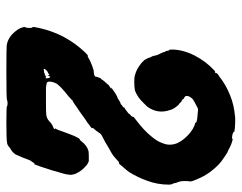

<svg xmlns="http://www.w3.org/2000/svg" viewBox="-96 -606 740 587"><g transform="rotate(90 273.5 -312.0)"><path d="M335 -661Q337 -662 353 -661.5Q369 -661 375 -660Q381 -659 382 -659Q383 -659 382.5 -658Q382 -657 384 -656Q391 -652 401 -652Q404 -652 404 -653Q404 -654 405 -654Q420 -651 436 -642Q443 -638 445 -638Q454 -633 473 -619Q485 -610 498 -594Q506 -585 512 -575Q514 -571 518 -565Q523 -556 532 -534Q533 -530 534 -526.5Q535 -523 534 -522Q533 -521 533 -507Q533 -496 534.5 -492.5Q536 -489 536.5 -486Q537 -483 538 -483Q538 -481 540 -474Q540 -473 541 -471Q544 -467 544 -459Q544 -424 532 -392Q522 -364 506 -338Q502 -332 494 -323Q490 -318 487 -315Q480 -305 478 -306.5Q476 -308 466 -298Q454 -287 448 -284Q444 -282 440 -279.5Q436 -277 432 -275Q428 -273 425 -271Q422 -269 419.5 -267.5Q417 -266 413.5 -264Q410 -262 402 -258Q391 -253 388 -249Q383 -242 378 -235Q375 -233 375.5 -232.5Q376 -232 375 -231Q371 -229 371 -225Q371 -224 371 -224Q373 -224 368 -220Q366 -219 362 -216Q357 -211 344 -203Q341 -201 333 -195Q325 -189 319 -185Q313 -181 307 -177Q299 -171 289 -165Q287 -163 287 -164Q287 -165 285 -164V-163Q287 -163 284 -161Q282 -160 281.5 -159Q281 -158 274 -152Q246 -130 237 -118Q231 -110 229 -96Q229 -91 230 -88.5Q231 -86 234.5 -85Q238 -84 247 -83Q254 -83 289.5 -83Q325 -83 330 -84Q341 -85 350 -93Q359 -102 368 -105Q372 -107 372 -107Q374 -107 374 -110Q374 -112 372.5 -111Q371 -110 371 -110Q371 -110 373 -113Q377 -119 382 -135Q386 -145 389 -154Q395 -171 402 -183L406 -187Q407 -186 408 -187.5Q409 -189 412 -192Q424 -208 441 -213Q446 -214 459 -214H472L477 -212Q484 -209 493.5 -199Q503 -189 509 -177Q513 -170 514 -160Q514 -146 506 -122Q504 -114 501 -104Q494 -83 489 -67Q484 -53 483 -51Q482 -49 482 -48Q482 -47 481.5 -47Q481 -47 480 -48Q480 -49 477 -45Q475 -42 475 -42Q475 -42 474 -40Q470 -37 465.5 -23.5Q461 -10 455 2Q452 9 452 9.5Q452 10 450 12Q445 20 432 27Q429 29 427 31Q423 35 415 36Q405 38 354 38Q304 38 304 36Q304 35 298.5 34.5Q293 34 289 35Q287 35 286 36Q284 38 200 38Q123 38 118 37Q93 33 75 10Q64 -3 62 -17Q61 -19 62 -19Q64 -19 65 -30Q65 -43 63 -42Q62 -41 62 -42Q61 -43 65 -62Q83 -144 141 -204Q149 -212 150 -211Q152 -210 157 -213Q159 -215 161 -215.5Q163 -216 165 -217.5Q167 -219 168 -219Q169 -219 170.5 -220Q172 -221 173 -221Q174 -221 175.5 -222Q177 -223 177.5 -223Q178 -223 183 -225Q188 -227 190.5 -227.5Q193 -228 193.5 -228.5Q194 -229 195 -229Q196 -229 198 -229Q204 -230 206 -230Q211 -231 213 -233Q215 -236 214 -236V-237Q215 -238 214.5 -238.5Q214 -239 215 -240Q216 -241 215.5 -241.5Q215 -242 216 -242.5Q217 -243 216.5 -244Q216 -245 217 -245V-247Q219 -248 218.5 -249Q218 -250 219 -250Q220 -250 220 -251Q220 -251 222 -253Q224 -255 224 -256Q224 -257 225.5 -258Q227 -259 226.5 -259.5Q226 -260 227.5 -260.5Q229 -261 228 -262Q228 -262 230.5 -264Q233 -266 232.5 -266.5Q232 -267 234 -268Q238 -271 237 -272L240 -275Q250 -281 251 -283H249Q248 -282 247.5 -282.5Q247 -283 249.5 -284.5Q252 -286 255.5 -288.5Q259 -291 263 -294L277 -302L275 -300L279 -302Q283 -304 287.5 -307Q292 -310 291 -310H293Q296 -311 296.5 -311.5Q297 -312 298 -312L301 -315L304 -317Q307 -319 308 -320V-321H307Q306 -320 309 -323Q311 -324 314 -326Q328 -336 328 -338Q328 -339 331 -341Q336 -345 337 -349V-351L347 -359Q378 -382 398 -407Q412 -424 417 -439Q424 -455 421 -471Q419 -483 413 -492Q407 -503 396 -514Q384 -526 372.5 -532.5Q361 -539 356 -539Q355 -539 355 -540Q355 -543 349 -544Q346 -545 345 -545Q344 -545 337 -546Q330 -547 325 -547Q315 -549 310 -547Q302 -543 291 -537Q287 -534 284 -533Q279 -529 275 -522Q272 -516 273 -511.5Q274 -507 280 -505Q282 -504 282 -503Q285 -498 289 -498Q289 -498 293.5 -493.5Q298 -489 299 -489Q300 -489 302 -486Q313 -474 316 -462Q329 -424 305 -392Q302 -389 293 -380Q284 -371 277 -366Q265 -358 256 -355Q245 -353 231 -353Q219 -353 213 -354Q202 -357 193 -361Q182 -367 172 -375Q161 -385 161 -388Q160 -390 157 -395Q156 -398 156 -399Q156 -400 154 -403.5Q152 -407 152 -407.5Q152 -408 151 -410Q150 -414 148 -422Q148 -424 146 -427Q143 -433 141 -437Q141 -439 140 -440Q139 -441 139 -442Q139 -447 136 -449Q136 -449 135 -452Q135 -459 132 -460Q131 -461 131 -468Q131 -501 149 -537Q167 -572 194 -597Q198 -601 198.5 -600Q199 -599 201 -600Q204 -602 203 -604Q203 -604 203 -604.5Q203 -605 204 -606Q205 -607 206.5 -608.5Q208 -610 212 -612Q238 -633 271 -646Q300 -658 335 -661ZM216 -95Q214 -98 211 -91L209 -88V-91Q209 -93 208 -93Q205 -93 203 -89H202Q202 -89 201 -89Q199 -89 198 -87Q198 -87 197.5 -87Q197 -87 195.5 -85.5Q194 -84 194 -83Q193 -83 191.5 -81Q190 -79 190 -78Q190 -76 193 -76Q194 -76 194.5 -76.5Q195 -77 196 -77Q197 -77 198.5 -77Q200 -77 200 -77.5Q200 -78 201 -77.5Q202 -77 203 -77.5Q204 -78 204 -79L205 -80Q208 -79 211 -80Q211 -81 211 -82L210 -84L213 -83Q217 -81 219 -83Q219 -85 218.5 -89Q218 -93 216 -95Z"/></g></svg>

Font: TT2020 Style B
Style: Italic
Weight: 400
Italic angle: -15°
Version: Version 0.2.000